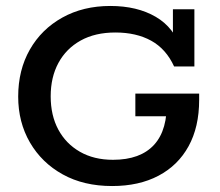

<svg xmlns="http://www.w3.org/2000/svg" viewBox="-20 -614 737 644"><path d="M356 10Q261 10 190.5 -29Q120 -68 80.5 -136Q41 -204 41 -290Q41 -379 80 -447.5Q119 -516 189 -555Q259 -594 350 -594Q440 -594 502.5 -557.5Q565 -521 588 -447L560 -464V-583H632V-391H564Q537 -450 487 -477.5Q437 -505 367 -505Q299 -505 250.5 -478Q202 -451 176 -403Q150 -355 150 -291Q150 -227 175.5 -179.5Q201 -132 248 -105Q295 -78 359 -78Q451 -78 497 -128.5Q543 -179 539 -278L588 -224H434V-300H648V-279Q648 -188 612.5 -123.5Q577 -59 511.5 -24.5Q446 10 356 10Z"/></svg>

Font: Rokkitt SemiBold Medium
Style: Regular
Weight: 500
Version: Version 3.103